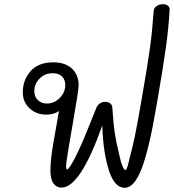

<svg xmlns="http://www.w3.org/2000/svg" viewBox="-20 -903 831 918"><path d="M791 -857Q787 -777 773.5 -678.5Q760 -580 728 -396Q693 -190 657.5 -97.5Q622 -5 576 -5Q527 -5 500 -90.5Q473 -176 469 -303Q364 -6 274 -6Q250 -6 235.5 -26Q221 -46 221 -89Q221 -141 237 -230L262 -372Q237 -355 202 -355Q153 -355 121 -385.5Q89 -416 89 -461Q89 -521 126.5 -563Q164 -605 234 -605Q292 -605 324 -575Q356 -545 356 -495Q356 -473 326 -300L311 -214Q296 -126 296 -108Q296 -93 301 -93Q310 -93 339 -149Q361 -192 382.5 -243.5Q404 -295 441 -388Q446 -401 457.5 -408.5Q469 -416 483 -416Q497 -416 506.5 -409Q516 -402 517 -390Q522 -312 529 -266.5Q536 -221 548 -172L553 -151Q559 -123 566.5 -106.5Q574 -90 579 -90Q583 -90 586 -97Q589 -104 591 -111Q593 -118 594 -123L601 -152Q614 -199 625 -252.5Q636 -306 657 -427Q686 -593 697 -673.5Q708 -754 715 -852Q716 -865 729 -874Q742 -883 759 -883Q774 -883 783 -875.5Q792 -868 791 -857ZM204 -408Q238 -408 265 -434Q292 -460 292 -497Q292 -522 276.5 -537.5Q261 -553 232 -553Q195 -553 169.5 -527.5Q144 -502 144 -467Q144 -441 161 -424.5Q178 -408 204 -408Z"/></svg>

Font: Mali
Style: Italic
Weight: 400
Italic angle: -10°
Version: Version 1.000; ttfautohint (v1.6)